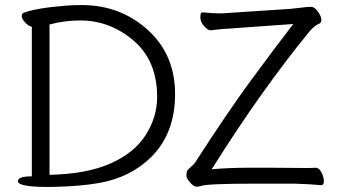

<svg xmlns="http://www.w3.org/2000/svg" viewBox="-20 -732 1350 760"><path d="M1064 -68 1192 -67Q1214 -67 1229 -68H1230Q1243 -68 1252.5 -49.5Q1262 -31 1262 -15Q1262 1 1251 1H1250Q1212 -3 1147 -5H982Q802 -5 776 4Q768 7 757.5 7Q747 7 732.5 -9.5Q718 -26 718 -37Q718 -48 720 -54Q722 -60 735 -71Q748 -82 752 -88Q880 -287 974.5 -415.5Q1069 -544 1141 -637L889 -619Q865 -618 844.5 -615.5Q824 -613 814 -612H813Q803 -612 788 -628.5Q773 -645 773 -664Q773 -683 781 -683H783Q827 -679 845.5 -679Q864 -679 888 -681L1130 -697Q1153 -699 1175 -702Q1197 -705 1211 -705Q1225 -705 1238.5 -686Q1252 -667 1252 -654.5Q1252 -642 1245 -639Q1228 -633 1207 -610Q1013 -373 818 -62Q890 -68 954 -68ZM51 -15Q51 -34 106 -34V-626Q92 -629 79 -643.5Q66 -658 66 -668Q66 -678 73 -681Q121 -700 244 -710Q277 -712 303 -712Q456 -712 564.5 -614Q673 -516 673 -360Q673 -204 578 -110Q497 -30 374 -8Q297 6 183 8H169Q51 8 51 -15ZM176 -40Q323 -43 417.5 -85Q512 -127 557 -198Q602 -269 602 -348Q602 -492 508.5 -571.5Q415 -651 298 -651Q234 -651 176 -635Z"/></svg>

Font: LXGW WenKai
Style: Regular
Weight: 400
Designer: LXGW / Fontworks Inc.
Foundry: LXGW / Fontworks Inc.
Version: Version 1.520; June 14, 2025